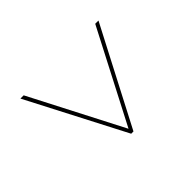

<svg xmlns="http://www.w3.org/2000/svg" viewBox="-117 -749 962 962"><g transform="rotate(45 364.0 -267.5)"><path d="M105 -544V-521L595 -267L105 -14V9L622 -259V-275Z"/></g></svg>

Font: Sprat Thin
Style: Regular
Weight: 100
Designer: Ethan Nakache
Foundry: Collletttivo
Version: Version 2.000;Glyphs 3.2 (3217)